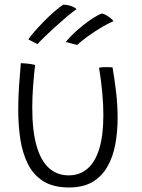

<svg xmlns="http://www.w3.org/2000/svg" viewBox="-20 -806 629 848"><path d="M417.5 -507Q421.5 -508 429.8 -508.8Q438 -509.5 447 -509.5Q454.5 -509.5 463.5 -509.2Q472.5 -509 477 -508.5Q486.5 -454 493 -397.2Q499.5 -340.5 499.5 -285.5Q499.5 -223 489 -167.5Q478.5 -112 454 -69.2Q429.5 -26.5 388.2 -2.2Q347 22 285 22Q216 22 172 -5.2Q128 -32.5 103.8 -80.5Q79.5 -128.5 70 -190.2Q60.5 -252 60.5 -321Q60.5 -372.5 64 -425Q67.5 -477.5 72 -527Q77.5 -527 86.2 -526.2Q95 -525.5 102 -525Q111 -524 119.8 -522.5Q128.5 -521 135 -519Q129 -467 125.8 -420Q122.5 -373 122.5 -331Q122.5 -228 141.5 -161.8Q160.5 -95.5 196.5 -63.5Q232.5 -31.5 283.5 -31.5Q331.5 -31.5 365.8 -60.5Q400 -89.5 418.2 -148.2Q436.5 -207 436.5 -298Q436.5 -343.5 431.8 -396Q427 -448.5 417.5 -507ZM259.5 -785.5Q273.5 -785 284.2 -782.2Q295 -779.5 303.5 -775.5Q312 -771.5 318 -765.5Q297 -751 271.5 -729.2Q246 -707.5 221 -684.8Q196 -662 175.8 -642.2Q155.5 -622.5 145.5 -611L105 -632Q114 -645.5 132.5 -666.8Q151 -688 174 -711.5Q197 -735 219.8 -754.8Q242.5 -774.5 259.5 -785.5ZM431 -746.5Q440.5 -744 450.2 -738.2Q460 -732.5 468.5 -725.8Q477 -719 481 -712.5Q456.5 -702 427.2 -684.5Q398 -667 369.8 -646.8Q341.5 -626.5 320.5 -607.5L270.5 -620.5Q284 -637.5 304.8 -657.5Q325.5 -677.5 349 -696Q372.5 -714.5 394.2 -728.2Q416 -742 431 -746.5Z"/></svg>

Font: Grandstander Thin ExtraLight
Style: Regular
Weight: 250
Version: Version 1.200